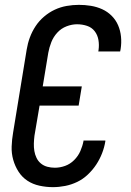

<svg xmlns="http://www.w3.org/2000/svg" viewBox="-20 -763 540 791"><path d="M198 8Q170 8 142.5 2Q115 -4 93 -18.5Q71 -33 56.5 -55.5Q42 -78 34.5 -104.5Q27 -131 28 -159.5Q29 -188 34 -217L90 -559Q94 -584 103 -608.5Q112 -633 126.5 -655Q141 -677 161.5 -694.5Q182 -712 205.5 -723Q229 -734 254.5 -738.5Q280 -743 305 -743Q330 -743 354.5 -739Q379 -735 401 -725Q423 -715 440 -698Q457 -681 466.5 -659Q476 -637 478.5 -612Q481 -587 477 -561L475 -551H385L386 -557Q389 -578 385.5 -598.5Q382 -619 370 -634.5Q358 -650 338.5 -656.5Q319 -663 297 -663Q276 -663 254 -654.5Q232 -646 216 -628.5Q200 -611 191.5 -589.5Q183 -568 179 -546L156 -407H317L304 -328H143L122 -204Q120 -188 119.5 -172Q119 -156 121.5 -141Q124 -126 130.5 -112.5Q137 -99 148.5 -89.5Q160 -80 175 -76Q190 -72 206 -72Q227 -72 248 -79.5Q269 -87 285.5 -103.5Q302 -120 311 -140.5Q320 -161 324 -182V-184H414V-181Q410 -156 400.5 -131.5Q391 -107 376.5 -85Q362 -63 342 -44Q322 -25 298 -13.5Q274 -2 248.5 3Q223 8 198 8Z"/></svg>

Font: Iosevka Term Curly Md Obl
Style: Regular
Weight: 500
Italic angle: -9°
Designer: Belleve Invis
Foundry: Belleve Invis
Version: Version 32.3.0